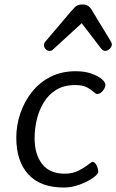

<svg xmlns="http://www.w3.org/2000/svg" viewBox="-20 -826 521 860"><path d="M266 14Q161 14 107 -45Q53 -104 53 -209Q53 -265 71 -318Q89 -371 123 -414Q157 -457 206.5 -482Q256 -507 319 -507Q359 -507 389 -496.5Q419 -486 435.5 -472Q452 -458 452 -447Q452 -433 440.5 -419Q429 -405 415 -405Q409 -405 398.5 -415Q388 -425 369 -435Q350 -445 317 -445Q267 -445 232.5 -424Q198 -403 176.5 -368Q155 -333 145 -291Q135 -249 135 -207Q135 -134 169 -91Q203 -48 270 -48Q305 -48 331.5 -61.5Q358 -75 374.5 -88Q391 -101 394 -101Q405 -101 412.5 -85.5Q420 -70 420 -56Q420 -46 396 -29Q372 -12 336.5 1Q301 14 266 14ZM202 -598Q192 -598 184.5 -606Q177 -614 177 -624Q177 -631 181 -637L298 -775Q304 -782 315.5 -794Q327 -806 349 -806Q366 -806 375.5 -799Q385 -792 390 -783L475 -643Q481 -633 481 -628Q481 -616 471 -607Q461 -598 451 -598Q441 -598 431 -611L346 -722L216 -603Q211 -598 202 -598Z"/></svg>

Font: Kite One
Style: Regular
Weight: 400
Designer: Eduardo Rodriguez Tunni
Foundry: Eduardo Rodriguez Tunni
Version: Version 1.002; ttfautohint (v1.8.4.7-5d5b);gftools[0.9.23]